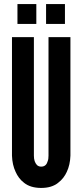

<svg xmlns="http://www.w3.org/2000/svg" viewBox="-20 -918 406 946"><path d="M66 -898H159V-800H66ZM207 -898H300V-800H207ZM327 -735V-151C326 -121 320 -94 309 -71C300 -51 286 -32 266 -17C246 -1 219 8 183 8C147 8 119 -1 99 -17C79 -32 66 -51 57 -71C46 -94 40 -121 39 -151V-735H147V-151C147 -130 152 -116 162 -105C167 -100 174 -97 183 -97C202 -97 211 -109 215 -124C218 -131 219 -140 219 -151V-735Z"/></svg>

Font: League Gothic
Style: Regular
Weight: 400
Designer: The League of Moveable Type
Version: Version 1.560;PS 001.560;hotconv 1.0.56;makeotf.lib2.0.21325